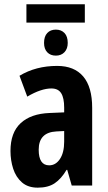

<svg xmlns="http://www.w3.org/2000/svg" viewBox="-20 -864 504 894"><path d="M246.1 -557.1Q325.7 -557.1 367.4 -508.1Q409.2 -459 409.2 -361.8V0H314L293 -73.2H290Q265.1 -31.2 234.6 -10.7Q204.1 9.8 155.8 9.8Q110.4 9.8 82.3 -14.6Q54.2 -39.1 41.5 -78.1Q28.8 -117.2 28.8 -161.1Q28.8 -246.6 76.2 -290.5Q123.5 -334.5 210.9 -337.9L278.8 -340.8V-362.8Q278.8 -407.7 264.9 -429.9Q251 -452.1 219.2 -452.1Q171.4 -452.1 106.9 -414.1L70.8 -511.2Q147 -557.1 246.1 -557.1ZM278.8 -253.9 242.2 -252Q160.2 -247.6 160.2 -167Q160.2 -94.2 209 -94.2Q239.7 -94.2 259.3 -124Q278.8 -153.8 278.8 -204.1ZM375 -844.2V-758.8H103V-844.2ZM240.2 -726.1Q265.1 -726.1 280.3 -710.2Q295.4 -694.3 295.4 -664.1Q295.4 -637.2 280.3 -621.1Q265.1 -605 240.2 -605Q214.8 -605 200 -620.6Q185.1 -636.2 185.1 -664.1Q185.1 -694.3 200 -710.2Q214.8 -726.1 240.2 -726.1Z"/></svg>

Font: Open Sans Condensed
Style: Bold
Weight: 700
Width: 3
Designer: Monotype Design Team
Foundry: Monotype Imaging Inc.
Version: Version 3.003; ttfautohint (v1.8.4)